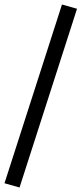

<svg xmlns="http://www.w3.org/2000/svg" viewBox="-37 -772 363 855"><path d="M50 63 -17 44 239 -752 306 -733Z"/></svg>

Font: Nunito Sans 10pt
Style: Regular
Weight: 400
Designer: Vernon Adams
Foundry: Vernon Adams
Version: Version 3.101;gftools[0.9.27]